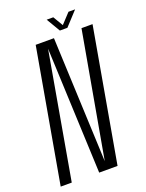

<svg xmlns="http://www.w3.org/2000/svg" viewBox="-173 -842 697 914"><g transform="rotate(-20 175.5 -385.0)"><path d="M-28 0 91 -675H183.5L210.5 -42L323 -675H379L260 0H167L140 -637.5L28 0ZM222.5 -699.5 181 -769.5H214.5L244.5 -719L291.5 -769.5H325L260.5 -699.5Z"/></g></svg>

Font: Anybody Condensed Light
Style: Italic
Weight: 300
Width: 3
Italic angle: -10°
Designer: Tyler Finck
Foundry: Etcetera Type Company
Version: Version 1.010; ttfautohint (v1.8.3) -l 8 -r 50 -G 200 -x 14 